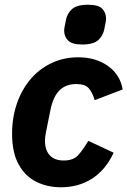

<svg xmlns="http://www.w3.org/2000/svg" viewBox="-20 -779 538 811"><path d="M237 12Q180 12 133.5 -11Q87 -34 59 -84Q31 -134 31 -215Q31 -236 33 -256.5Q35 -277 39 -296Q54 -368 92 -422.5Q130 -477 186.5 -507Q243 -537 310 -537Q385 -537 436.5 -500Q488 -463 498 -401L380 -356Q371 -387 355.5 -405.5Q340 -424 302 -424Q258 -424 231 -397Q204 -370 193 -314L175 -225Q173 -215 171.5 -204.5Q170 -194 170 -183Q170 -159 178.5 -140.5Q187 -122 204.5 -111.5Q222 -101 249 -101Q290 -101 310.5 -124Q331 -147 353 -184L460 -134Q426 -61 369 -24.5Q312 12 237 12ZM327 -591Q284 -591 267.5 -608Q251 -625 251 -650Q251 -656 252.5 -663.5Q254 -671 258 -692Q263 -721 283.5 -740Q304 -759 352 -759Q395 -759 411.5 -742.5Q428 -726 428 -700Q428 -694 426.5 -686.5Q425 -679 421 -658Q416 -629 395.5 -610Q375 -591 327 -591Z"/></svg>

Font: IBM Plex Sans
Style: Bold Italic
Weight: 700
Italic angle: -11.31°
Designer: Mike Abbink, Paul van der Laan, Pieter van Rosmalen
Foundry: Bold Monday
Version: Version 3.201